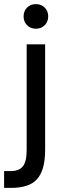

<svg xmlns="http://www.w3.org/2000/svg" viewBox="-47 -716 323 936"><path d="M-27 118H6Q46 118 64.5 95Q83 72 83 15V-500H173V15Q173 65 163 100.5Q153 136 133 158Q113 180 81 190Q49 200 6 200H-27ZM128 -576Q102 -576 85 -593Q68 -610 68 -636Q68 -662 85 -679Q102 -696 128 -696Q154 -696 171 -679Q188 -662 188 -636Q188 -610 171 -593Q154 -576 128 -576Z"/></svg>

Font: Retni Sans Medium
Style: Regular
Weight: 500
Designer: Vitaly Kuzmin
Foundry: ParaType Ltd.
Version: Version 1.00;March 2, 2019;FontCreator 11.5.0.2425 64-bit; t